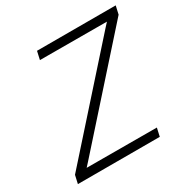

<svg xmlns="http://www.w3.org/2000/svg" viewBox="-158 -845 974 989"><g transform="rotate(-30 328.5 -350.0)"><path d="M189 -700 178 -651 576 -650 554 -626 39 -49 28 0H515L526 -49L109 -50L130 -73L646 -651L657 -700Z"/></g></svg>

Font: Advent Pro
Style: Italic
Weight: 400
Italic angle: -12°
Designer: VivaRado, Andreas Kalpakidis
Foundry: VivaRado, Andreas Kalpakidis
Version: Version 3.000